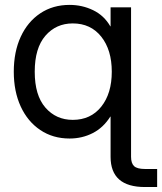

<svg xmlns="http://www.w3.org/2000/svg" viewBox="-20 -545 649 769"><path d="M560.5 204.1Q422.9 204.1 422.9 83V-78.1H421.9Q394 -33.7 351.6 -12Q309.1 9.8 258.8 9.8Q191.9 9.8 141.4 -24.2Q90.8 -58.1 63 -118.4Q35.2 -178.7 35.2 -257.8Q35.2 -337.4 63 -397.7Q90.8 -458 141.4 -491.7Q191.9 -525.4 258.8 -525.4Q309.1 -525.4 353 -504.2Q397 -482.9 421.9 -439.5H422.9V-515.6H504.9V83Q504.9 108.9 517.1 120.4Q529.3 131.8 560.5 131.8H609.4V204.1ZM271.5 -64.9Q343.3 -64.9 385.5 -117.7Q427.7 -170.4 427.7 -257.8Q427.7 -345.2 385.5 -398.2Q343.3 -451.2 271.5 -451.2Q204.6 -451.2 161.9 -401.9Q119.1 -352.5 119.1 -257.8Q119.1 -163.1 161.9 -114Q204.6 -64.9 271.5 -64.9Z"/></svg>

Font: Inter Display
Style: Regular
Weight: 400
Designer: Rasmus Andersson
Foundry: rsms
Version: Version 4.001;git-9221beed3